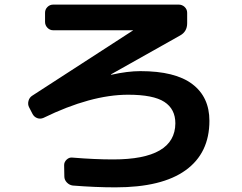

<svg xmlns="http://www.w3.org/2000/svg" viewBox="-20 -763 1040 826"><path d="M120.1 -272.5 105.5 -300.8Q98.6 -313.5 102.5 -328.6Q106.4 -343.8 119.1 -351.6L551.8 -631.8L552.7 -632.8H551.8H209Q194.3 -632.8 184.1 -643.6Q173.8 -654.3 173.8 -668.9V-708Q173.8 -722.7 184.1 -732.9Q194.3 -743.2 209 -743.2H749Q763.7 -743.2 774.4 -732.9Q785.2 -722.7 785.2 -708V-663.1Q785.2 -627 754.9 -610.4L458 -443.4L457 -442.4Q458 -441.4 459 -441.4Q529.3 -457 584 -457Q733.4 -457 807.1 -401.4Q880.9 -345.7 880.9 -243.2Q880.9 -104.5 778.8 -30.8Q676.8 43 476.6 43Q390.6 43 293 35.2Q278.3 33.2 267.6 22Q256.8 10.7 256.8 -3.9L255.9 -52.7Q255.9 -66.4 267.1 -76.7Q278.3 -86.9 292 -85Q387.7 -77.1 466.8 -77.1Q733.4 -77.1 734.4 -232.4Q734.4 -293.9 687 -324.7Q639.6 -355.5 531.2 -355.5Q371.1 -355.5 167 -255.9Q153.3 -250 140.1 -254.9Q127 -259.8 120.1 -272.5Z"/></svg>

Font: Rounded-L Mgen+ 1m bold
Style: Bold
Weight: 700
Designer: [Source Han Sans]
Ryoko NISHIZUKA  (kana & ideographs); Paul D. Hunt (Latin, Greek & Cyrillic); Wenlong ZHANG  (bopomofo
Version: Version 1.059.20150602